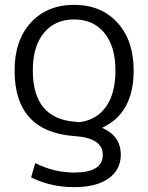

<svg xmlns="http://www.w3.org/2000/svg" viewBox="-20 -550 610 790"><path d="M530 -260Q530 -84 400 -24Q477 9 477 87Q477 148 427 184Q377 220 285 220Q189 220 108 180L125 121Q202 160 285 160Q403 160 403 87Q403 18 288 10Q40 -7 40 -260Q40 -384 107 -457Q174 -530 285 -530Q396 -530 463 -457Q530 -384 530 -260ZM304 -47Q376 -55 415.5 -110Q455 -165 455 -260Q455 -359 409.5 -414.5Q364 -470 285 -470Q206 -470 160.5 -414.5Q115 -359 115 -260Q115 -62 289 -49Q294 -49 304 -47Z"/></svg>

Font: Mplus 1p
Style: Regular
Weight: 400
Version: Version 1.061